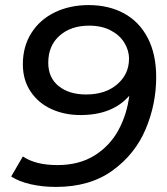

<svg xmlns="http://www.w3.org/2000/svg" viewBox="-20 -728 657 756"><path d="M595 -424Q595 -318 553.5 -219.5Q512 -121 423 -56.5Q334 8 200 8Q147 8 101 -2.5Q55 -13 24 -33L70 -112Q120 -78 206 -78Q292 -78 352.5 -116Q413 -154 446.5 -216Q480 -278 489 -351Q423 -275 297 -275Q234 -275 182.5 -298.5Q131 -322 100.5 -367.5Q70 -413 70 -475Q70 -545 103.5 -598Q137 -651 196 -679.5Q255 -708 329 -708Q408 -708 468 -675.5Q528 -643 561.5 -579Q595 -515 595 -424ZM488 -497Q488 -530 469.5 -560Q451 -590 415.5 -608.5Q380 -627 331 -627Q259 -627 214.5 -587.5Q170 -548 170 -481Q170 -422 211 -389Q252 -356 319 -356Q395 -356 441.5 -396Q488 -436 488 -497Z"/></svg>

Font: Montserrat Alternates Medium
Style: Italic
Weight: 500
Italic angle: -11.3°
Designer: Julieta Ulanovsky
Foundry: Julieta Ulanovsky
Version: Version 7.200